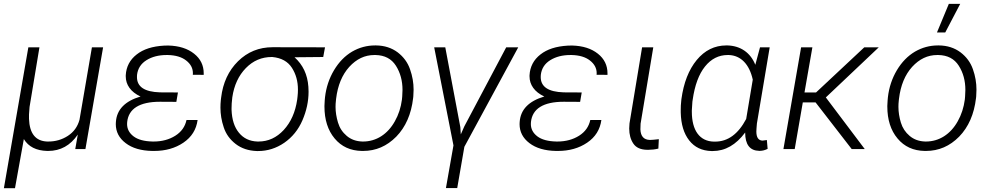

<svg xmlns="http://www.w3.org/2000/svg" viewBox="-30 -774 5142 997"><path d="M117.2 -528.3 -9.8 203.1H47.9L93.8 -51.8C117.7 -12.2 158.2 8.3 215.3 9.8C216.8 9.8 218.3 9.8 219.7 9.8C284.2 9.8 335.4 -18.6 374 -75.2L360.8 0H413.6L505.4 -528.3H447.3L382.8 -151.9C373 -116.2 353 -88.4 322.3 -68.4C292 -48.8 258.3 -39.1 221.7 -39.1C219.2 -39.1 216.8 -39.1 214.4 -39.1C154.8 -41.5 123.5 -80.6 120.6 -156.7V-179.7L123.5 -218.8L174.8 -528.3Z M571.8 -140.6C571.3 -136.7 571.3 -133.3 571.3 -129.4C571.3 -89.8 588.4 -56.6 622.6 -30.8C656.2 -4.9 702.6 8.8 760.7 9.8C764.2 9.8 767.1 9.8 770.5 9.8C829.1 9.8 879.9 -4.4 922.4 -33.2C964.8 -62 989.3 -101.1 996.1 -150.9H938.5C931.2 -116.7 912.1 -89.4 880.4 -69.3C848.6 -49.3 811 -39.1 767.6 -39.1C766.1 -39.1 764.6 -39.1 763.2 -39.1C719.2 -40 686 -48.8 663.6 -65.9C641.1 -83 629.9 -104.5 629.9 -129.9C629.9 -133.3 629.9 -136.7 630.4 -140.6C637.7 -209 693.8 -245.6 800.8 -245.6L885.7 -245.1L894 -293.9L800.3 -294.4C720.7 -296.9 681.2 -323.2 681.2 -374C681.2 -377.4 681.2 -381.3 681.6 -385.3C685.5 -418 701.7 -443.4 730.5 -461.4C759.3 -479.5 794.4 -488.3 835.4 -488.3C837.4 -488.3 839.8 -488.3 841.8 -488.3C881.8 -487.3 913.6 -478 936.5 -460C960 -441.9 971.7 -419.9 971.7 -393.6C971.7 -390.6 971.2 -388.2 971.2 -385.7L1027.8 -385.3C1027.8 -388.2 1027.8 -390.6 1027.8 -393.6C1027.8 -434.6 1011.2 -468.8 978 -495.1C944.3 -522 899.9 -536.1 843.8 -537.6L821.8 -537.1C761.7 -533.7 714.4 -518.6 679.7 -491.2C644.5 -463.9 625.5 -427.7 623 -383.3C623 -381.3 623 -378.9 623 -377C623 -334.5 648.4 -296.4 699.7 -272.9C619.1 -249 576.2 -205.1 571.8 -140.6Z M1657.7 -528.3 1385.7 -528.8C1314.9 -528.8 1255.4 -504.4 1206.1 -456.1C1156.7 -407.2 1127.4 -344.2 1118.2 -266.6L1116.7 -254.4C1115.2 -240.7 1114.7 -227.5 1114.7 -214.8C1114.7 -181.6 1120.1 -147.5 1131.8 -112.8C1143.1 -78.1 1164.1 -49.3 1193.8 -26.4C1223.6 -3.4 1260.3 8.8 1303.7 10.3C1305.7 10.3 1308.1 10.3 1310.1 10.3C1358.9 10.3 1404.3 -3.9 1446.3 -32.7C1487.8 -61.5 1519.5 -100.6 1540.5 -149.4C1561.5 -198.2 1572.3 -247.6 1572.3 -297.9C1572.3 -306.2 1571.8 -314.9 1571.3 -323.7C1566.9 -386.7 1543 -437.5 1499.5 -476.6L1648.4 -478ZM1172.4 -203.6C1172.4 -206.1 1172.4 -209 1172.4 -211.9C1172.4 -227.1 1173.3 -245.6 1176.3 -268.6C1185.5 -331.5 1209 -381.8 1246.6 -420.4C1284.2 -459 1329.1 -478 1381.3 -478C1381.8 -478 1382.8 -478 1383.8 -478C1431.2 -473.6 1464.8 -454.6 1485.8 -421.9C1506.8 -389.2 1517.1 -351.6 1517.1 -308.6C1517.1 -297.4 1516.6 -285.2 1515.1 -272.9L1513.2 -256.8C1503.9 -191.9 1480.5 -139.6 1443.4 -99.1C1406.2 -59.1 1362.8 -39.1 1312.5 -39.1C1310.5 -39.1 1308.6 -39.1 1306.6 -39.1C1266.1 -40.5 1234.4 -55.7 1210.9 -84.5C1187 -113.3 1174.3 -152.8 1172.4 -203.6Z M1656.2 -252.4 1654.8 -224.6C1654.8 -223.1 1654.8 -222.2 1654.8 -220.7C1654.8 -152.8 1672.4 -97.2 1707.5 -55.2C1742.7 -12.7 1790 8.8 1849.1 9.8C1851.1 9.8 1853.5 9.8 1855.5 9.8C1921.9 9.8 1979 -15.1 2027.8 -64.5C2076.2 -114.3 2105.5 -180.7 2115.2 -264.2L2116.2 -273.4C2117.2 -285.2 2117.7 -296.9 2117.7 -308.1C2117.7 -343.8 2111.8 -378.9 2099.1 -414.6C2086.9 -449.7 2065.4 -479 2034.7 -502.4C2003.9 -525.4 1966.3 -537.6 1922.9 -538.1C1920.9 -538.1 1918.9 -538.1 1917.5 -538.1C1875 -538.1 1835.4 -527.3 1798.3 -505.9C1761.2 -483.9 1730 -452.1 1704.6 -409.7C1679.2 -367.2 1663.6 -320.3 1657.7 -269ZM1715.3 -261.2C1723.6 -330.6 1746.6 -385.7 1783.7 -426.8C1821.3 -467.8 1864.3 -488.3 1914.1 -488.3C1916 -488.3 1918 -488.3 1919.9 -488.3C1967.8 -487.3 2002.9 -468.8 2025.9 -432.6C2048.8 -396.5 2060.1 -354.5 2060.1 -307.1C2060.1 -296.4 2059.6 -284.7 2058.6 -272.9L2057.1 -256.8C2051.8 -215.8 2039.6 -178.2 2020.5 -144.5C1982.9 -76.7 1923.3 -39.1 1855.5 -39.1C1854.5 -39.1 1853 -39.1 1852.1 -39.1C1819.3 -40 1792.5 -49.8 1770.5 -68.4C1748.5 -86.9 1733.4 -109.9 1725.1 -137.7C1716.8 -165.5 1712.4 -192.4 1712.4 -218.8C1712.4 -229.5 1712.9 -240.7 1714.4 -252.4Z M2381.3 -118.2 2362.8 -76.2 2360.4 -113.8 2282.2 -528.3H2224.6L2324.7 -19L2285.6 202.6H2344.2L2381.3 -11.7L2661.1 -528.3H2598.6Z M2668.5 -140.6C2668 -136.7 2668 -133.3 2668 -129.4C2668 -89.8 2685.1 -56.6 2719.2 -30.8C2752.9 -4.9 2799.3 8.8 2857.4 9.8C2860.8 9.8 2863.8 9.8 2867.2 9.8C2925.8 9.8 2976.6 -4.4 3019 -33.2C3061.5 -62 3085.9 -101.1 3092.8 -150.9H3035.2C3027.8 -116.7 3008.8 -89.4 2977.1 -69.3C2945.3 -49.3 2907.7 -39.1 2864.3 -39.1C2862.8 -39.1 2861.3 -39.1 2859.9 -39.1C2815.9 -40 2782.7 -48.8 2760.3 -65.9C2737.8 -83 2726.6 -104.5 2726.6 -129.9C2726.6 -133.3 2726.6 -136.7 2727.1 -140.6C2734.4 -209 2790.5 -245.6 2897.5 -245.6L2982.4 -245.1L2990.7 -293.9L2897 -294.4C2817.4 -296.9 2777.8 -323.2 2777.8 -374C2777.8 -377.4 2777.8 -381.3 2778.3 -385.3C2782.2 -418 2798.3 -443.4 2827.1 -461.4C2856 -479.5 2891.1 -488.3 2932.1 -488.3C2934.1 -488.3 2936.5 -488.3 2938.5 -488.3C2978.5 -487.3 3010.3 -478 3033.2 -460C3056.6 -441.9 3068.4 -419.9 3068.4 -393.6C3068.4 -390.6 3067.9 -388.2 3067.9 -385.7L3124.5 -385.3C3124.5 -388.2 3124.5 -390.6 3124.5 -393.6C3124.5 -434.6 3107.9 -468.8 3074.7 -495.1C3041 -522 2996.6 -536.1 2940.4 -537.6L2918.5 -537.1C2858.4 -533.7 2811 -518.6 2776.4 -491.2C2741.2 -463.9 2722.2 -427.7 2719.7 -383.3C2719.7 -381.3 2719.7 -378.9 2719.7 -377C2719.7 -334.5 2745.1 -296.4 2796.4 -272.9C2715.8 -249 2672.9 -205.1 2668.5 -140.6Z M3304.2 -528.3 3238.8 -133.3C3237.8 -124 3237.3 -115.2 3237.3 -106.9C3237.3 -75.2 3244.6 -49.3 3258.8 -28.3C3272.9 -7.3 3296.9 3.4 3330.6 3.9C3332.5 3.9 3335 3.9 3336.9 3.9C3353.5 3.9 3371.1 2 3388.7 -2.4L3391.1 -51.3C3370.1 -48.8 3355.5 -47.4 3346.7 -47.4C3345.7 -47.4 3345.2 -47.4 3344.2 -47.4C3313 -48.3 3296.9 -66.4 3295.4 -102.1L3296.4 -131.8L3362.3 -528.3Z M3916.5 -528.3 3892.1 -437.5C3867.2 -500.5 3815.4 -536.1 3747.6 -538.1C3745.6 -538.1 3743.7 -538.1 3741.7 -538.1C3680.7 -538.1 3629.4 -512.7 3587.9 -462.4C3546.4 -412.1 3520 -344.2 3508.3 -258.8L3507.3 -248.5C3505.4 -233.4 3504.9 -218.3 3504.9 -203.1C3504.9 -198.7 3504.9 -194.3 3504.9 -189.9C3506.3 -128.4 3521 -80.1 3548.8 -44.9C3576.7 -9.3 3614.7 8.8 3664.1 10.3C3666.5 10.3 3668.5 10.3 3670.9 10.3C3735.8 10.3 3792 -22 3839.4 -85.9C3839.4 -23.4 3863.8 8.3 3912.1 9.3C3913.1 9.3 3914.6 9.3 3915.5 9.3C3928.7 9.3 3942.4 5.9 3956.1 -1L3952.1 -46.9L3929.7 -43.9C3908.2 -44.4 3897.5 -60.5 3897.5 -91.3C3897.5 -96.7 3897.9 -102.1 3898.4 -108.4L3900.4 -132.8L3966.8 -528.3ZM3566.9 -255.9C3577.6 -331.5 3599.1 -389.2 3630.9 -428.7C3662.6 -468.3 3702.1 -488.3 3748.5 -488.3C3750.5 -488.3 3752.4 -488.3 3754.4 -488.3C3816.4 -486.3 3861.3 -440.9 3878.9 -360.4L3844.7 -156.2C3803.2 -77.6 3749.5 -38.6 3683.1 -38.6C3681.2 -38.6 3679.2 -38.6 3677.2 -38.6C3602.5 -40 3562.5 -97.7 3562.5 -193.8C3562.5 -196.3 3562.5 -198.7 3562.5 -201.2L3565.4 -246.1Z M4392.6 0H4460.4L4258.3 -268.1L4533.2 -528.3H4458L4207.5 -293.9H4147.5L4188.5 -528.3H4129.9L4038.1 0H4096.7L4138.7 -242.2H4205.1Z M4835.4 -605.5H4878.4L4956.1 -753.9H4897ZM4579.1 -252.4 4577.6 -224.6C4577.6 -223.1 4577.6 -222.2 4577.6 -220.7C4577.6 -152.8 4595.2 -97.2 4630.4 -55.2C4665.5 -12.7 4712.9 8.8 4772 9.8C4773.9 9.8 4776.4 9.8 4778.3 9.8C4844.7 9.8 4901.9 -15.1 4950.7 -64.5C4999 -114.3 5028.3 -180.7 5038.1 -264.2L5039.1 -273.4C5040 -285.2 5040.5 -296.9 5040.5 -308.1C5040.5 -343.8 5034.7 -378.9 5022 -414.6C5009.8 -449.7 4988.3 -479 4957.5 -502.4C4926.8 -525.4 4889.2 -537.6 4845.7 -538.1C4843.8 -538.1 4841.8 -538.1 4840.3 -538.1C4797.9 -538.1 4758.3 -527.3 4721.2 -505.9C4684.1 -483.9 4652.8 -452.1 4627.4 -409.7C4602.1 -367.2 4586.4 -320.3 4580.6 -269ZM4638.2 -261.2C4646.5 -330.6 4669.4 -385.7 4706.5 -426.8C4744.1 -467.8 4787.1 -488.3 4836.9 -488.3C4838.9 -488.3 4840.8 -488.3 4842.8 -488.3C4890.6 -487.3 4925.8 -468.8 4948.7 -432.6C4971.7 -396.5 4982.9 -354.5 4982.9 -307.1C4982.9 -296.4 4982.4 -284.7 4981.4 -272.9L4980 -256.8C4974.6 -215.8 4962.4 -178.2 4943.4 -144.5C4905.8 -76.7 4846.2 -39.1 4778.3 -39.1C4777.3 -39.1 4775.9 -39.1 4774.9 -39.1C4742.2 -40 4715.3 -49.8 4693.4 -68.4C4671.4 -86.9 4656.2 -109.9 4647.9 -137.7C4639.6 -165.5 4635.3 -192.4 4635.3 -218.8C4635.3 -229.5 4635.7 -240.7 4637.2 -252.4Z"/></svg>

Font: Roboto Light
Style: Italic
Weight: 300
Italic angle: -12°
Designer: Google
Version: Version 2.137; 2017